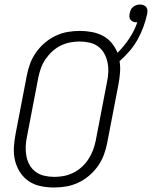

<svg xmlns="http://www.w3.org/2000/svg" viewBox="-20 -819 674 851"><path d="M219 12Q189 12 160 6Q131 0 108 -15.5Q85 -31 69.5 -54.5Q54 -78 47 -106Q40 -134 41.5 -164Q43 -194 49 -225L99 -485Q104 -511 113.5 -537Q123 -563 140 -587Q157 -611 179.5 -630Q202 -649 228 -661Q254 -673 280.5 -677.5Q307 -682 334 -682Q361 -682 387.5 -677Q414 -672 436.5 -660Q459 -648 475 -628.5Q491 -609 501 -585Q530 -614 553 -648.5Q576 -683 589 -721Q588 -720 587 -720Q586 -720 585 -720Q577 -720 570 -723Q563 -726 558.5 -731.5Q554 -737 553.5 -744.5Q553 -752 555 -760Q556 -767 559.5 -775Q563 -783 570 -788.5Q577 -794 585 -796.5Q593 -799 601 -799Q609 -799 616.5 -796Q624 -793 628.5 -787Q633 -781 633.5 -773Q634 -765 632 -756Q626 -728 615.5 -699.5Q605 -671 590 -644Q575 -617 554.5 -593Q534 -569 510 -548Q514 -523 512 -497Q510 -471 505 -445L455 -185Q450 -159 440.5 -133Q431 -107 414 -83Q397 -59 374.5 -40Q352 -21 326 -9Q300 3 273 7.5Q246 12 219 12ZM221 -35Q242 -35 263 -39Q284 -43 304.5 -53Q325 -63 342 -78.5Q359 -94 371.5 -113Q384 -132 392 -153Q400 -174 404 -194L454 -454Q459 -477 460 -499.5Q461 -522 456.5 -543Q452 -564 442 -582Q432 -600 415.5 -612.5Q399 -625 377.5 -630Q356 -635 333 -635Q312 -635 291 -631Q270 -627 249.5 -617Q229 -607 212 -591.5Q195 -576 182 -557Q169 -538 161.5 -517Q154 -496 150 -476L100 -216Q95 -193 94 -170.5Q93 -148 97 -127Q101 -106 111 -88Q121 -70 138 -57.5Q155 -45 176.5 -40Q198 -35 221 -35Z"/></svg>

Font: Lode Dark Term
Style: Italic
Weight: 400
Italic angle: -11°
Monospace: yes
Designer: Belleve Invis
Foundry: Belleve Invis
Version: Version 29.2.0